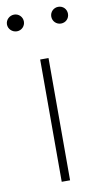

<svg xmlns="http://www.w3.org/2000/svg" viewBox="-93 -774 433 815"><g transform="rotate(-10 123.5 -367.0)"><path d="M105 0H141V-527H105ZM29 -662C49 -662 65 -678 65 -698C65 -718 49 -734 29 -734C9 -734 -8 -718 -8 -698C-8 -678 9 -662 29 -662ZM219 -662C240 -662 255 -678 255 -698C255 -718 240 -734 219 -734C199 -734 183 -718 183 -698C183 -678 199 -662 219 -662Z"/></g></svg>

Font: Source Han Sans JP VF
Style: Regular
Weight: 250
Designer: Ryoko NISHIZUKA 西塚涼子 (kana, bopomofo & ideographs); Paul D. Hunt (Latin, Greek & Cyrillic); Sandoll Communications 산돌커뮤니
Foundry: Adobe
Version: Version 2.004;hotconv 1.0.118;makeotfexe 2.5.65603